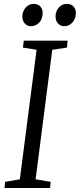

<svg xmlns="http://www.w3.org/2000/svg" viewBox="-20 -948 403 968"><path d="M3 0 5.5 -31 80 -44 164.5 -697 95.5 -708 100 -743H321L317.5 -708L243.5 -697L159.5 -44L235.5 -31L232.5 0ZM135.5 -816Q117.5 -816 104.8 -830Q92 -844 92.5 -866Q93.5 -892 110 -910.2Q126.5 -928.5 149.5 -928.5Q171.5 -928.5 183.5 -915Q195.5 -901.5 195 -882Q195 -853 178 -834.5Q161 -816 135.5 -816ZM303 -816Q285 -816 272.2 -830Q259.5 -844 260 -866Q260.5 -892 276.8 -910.2Q293 -928.5 316.5 -928.5Q338.5 -928.5 350.8 -915Q363 -901.5 362.5 -882Q362 -853 345.2 -834.5Q328.5 -816 303 -816Z"/></svg>

Font: Merriweather 48pt Light
Style: Italic
Weight: 300
Italic angle: -7.8°
Version: Version 2.101